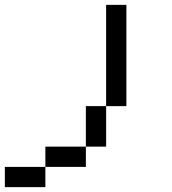

<svg xmlns="http://www.w3.org/2000/svg" viewBox="-20 -770 707 790"><path d="M0 0V-83.3H166.7V0ZM166.7 -83.3V-166.7H333.3V-83.3ZM333.3 -166.7V-333.3H416.7V-166.7ZM416.7 -333.3V-750H500V-333.3Z"/></svg>

Font: Galmuri11 Condensed
Style: Regular
Weight: 400
Width: 3
Designer: Lee Minseo (quiple)
Version: Version 2.399;hotconv 1.1.1;makeotfexe 2.6.0 DEVELOPMENT